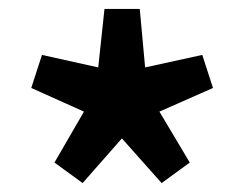

<svg xmlns="http://www.w3.org/2000/svg" viewBox="-20 -828 547 430"><path d="M165 -418 102 -464 168 -578 50 -631 74 -705 200 -677 214 -808H293L305 -677L433 -705L457 -631L337 -578L405 -464L342 -418L253 -518Z"/></svg>

Font: Noto Sans HK Thin
Style: Bold
Weight: 700
Version: Version 2.004-H2;hotconv 1.0.118;makeotfexe 2.5.65603